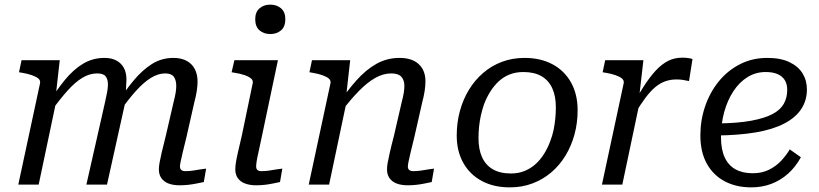

<svg xmlns="http://www.w3.org/2000/svg" viewBox="-20 -797 3538 829"><path d="M59 0H147L226 -375L221 -386L238 -537H73L62 -485L74 -483Q99 -479 117.5 -472.5Q136 -466 145.5 -458Q155 -450 153 -438ZM785 -205 819 -355Q826 -381 829.5 -403.5Q833 -426 833 -445Q833 -476 821 -499Q809 -522 785.5 -534.5Q762 -547 729 -547Q678 -547 636.5 -521Q595 -495 557 -449.5Q519 -404 481 -344L496 -314Q534 -368 567.5 -405Q601 -442 632 -461Q663 -480 693 -480Q720 -480 730.5 -465.5Q741 -451 741 -426Q741 -413 738.5 -397Q736 -381 729 -354L696 -211Q684 -165 678 -138Q672 -111 669 -95Q666 -79 666 -65Q666 -43 677 -27.5Q688 -12 708 -4.5Q728 3 755 3Q775 3 793 1Q811 -1 828 -4.5Q845 -8 860 -11L870 -69Q859 -68 844.5 -65.5Q830 -63 813.5 -60.5Q797 -58 781 -58Q769 -58 763 -63Q757 -68 757 -78Q757 -85 760 -99.5Q763 -114 769 -139.5Q775 -165 785 -205ZM353 0H442L519 -347Q520 -353 521.5 -368.5Q523 -384 523.5 -401.5Q524 -419 525 -433.5Q526 -448 526 -453Q526 -483 515 -503.5Q504 -524 483 -535.5Q462 -547 431 -547Q380 -547 338 -521.5Q296 -496 259 -450.5Q222 -405 184 -344L199 -314Q238 -368 271 -405Q304 -442 335.5 -461Q367 -480 399 -480Q426 -480 436 -467.5Q446 -455 446 -432Q446 -419 443 -401.5Q440 -384 434 -358Z M996 -65Q996 -79 998.5 -95Q1001 -111 1007 -138Q1013 -165 1024 -211L1071 -437Q1074 -449 1064.5 -457.5Q1055 -466 1036.5 -472.5Q1018 -479 992 -483L980 -485L992 -537H1180L1110 -205Q1102 -165 1096 -139.5Q1090 -114 1088 -99.5Q1086 -85 1086 -78Q1086 -68 1091.5 -63Q1097 -58 1110 -58Q1126 -58 1142 -60.5Q1158 -63 1173 -65.5Q1188 -68 1199 -69L1189 -11Q1174 -8 1157.5 -4.5Q1141 -1 1123 1Q1105 3 1085 3Q1059 3 1038.5 -4.5Q1018 -12 1007 -27.5Q996 -43 996 -65ZM1082 -714Q1082 -745 1100.5 -761Q1119 -777 1147 -777Q1175 -777 1193.5 -761Q1212 -745 1212 -714Q1212 -682 1193.5 -666Q1175 -650 1147 -650Q1119 -650 1100.5 -666Q1082 -682 1082 -714Z M1313 0H1401L1480 -375L1475 -386L1492 -537H1327L1316 -485L1328 -483Q1353 -479 1371.5 -472.5Q1390 -466 1399.5 -458Q1409 -450 1407 -438ZM1769 -205 1803 -355Q1810 -381 1813.5 -404Q1817 -427 1817 -446Q1817 -493 1788 -520Q1759 -547 1705 -547Q1651 -547 1605.5 -521.5Q1560 -496 1519 -450Q1478 -404 1438 -344L1453 -314Q1494 -368 1530.5 -405Q1567 -442 1601 -461Q1635 -480 1669 -480Q1700 -480 1713 -465.5Q1726 -451 1726 -426Q1726 -413 1723.5 -397Q1721 -381 1714 -354L1681 -211Q1669 -165 1663 -138Q1657 -111 1654 -95Q1651 -79 1651 -65Q1651 -43 1662 -27.5Q1673 -12 1693 -4.5Q1713 3 1740 3Q1759 3 1777.5 1Q1796 -1 1812.5 -4.5Q1829 -8 1844 -11L1854 -69Q1843 -68 1828.5 -65.5Q1814 -63 1797.5 -60.5Q1781 -58 1765 -58Q1753 -58 1747 -63Q1741 -68 1741 -78Q1741 -85 1744 -99.5Q1747 -114 1753 -139.5Q1759 -165 1769 -205Z M2356 -188Q2365 -211 2370 -235Q2375 -259 2377.5 -284Q2380 -309 2380 -334Q2380 -382 2364.5 -416Q2349 -450 2318 -468Q2287 -486 2240 -486Q2207 -486 2180.5 -475.5Q2154 -465 2133.5 -446Q2113 -427 2097 -401.5Q2081 -376 2070 -347Q2062 -324 2056.5 -299.5Q2051 -275 2048.5 -250Q2046 -225 2046 -201Q2046 -152 2061.5 -118Q2077 -84 2108 -66Q2139 -48 2186 -48Q2219 -48 2245.5 -59Q2272 -70 2292.5 -88.5Q2313 -107 2329 -132.5Q2345 -158 2356 -188ZM1952 -212Q1952 -267 1965.5 -317Q1979 -367 2004.5 -409Q2030 -451 2066 -482Q2102 -513 2147 -530Q2192 -547 2245 -547Q2314 -547 2365.5 -519.5Q2417 -492 2445.5 -441Q2474 -390 2474 -321Q2474 -266 2460.5 -216.5Q2447 -167 2421.5 -125Q2396 -83 2360 -52.5Q2324 -22 2279 -5Q2234 12 2181 12Q2112 12 2060.5 -15.5Q2009 -43 1980.5 -93.5Q1952 -144 1952 -212Z M2579 0H2667L2746 -375L2740 -380L2758 -537H2593L2582 -485L2594 -483Q2619 -479 2637.5 -472.5Q2656 -466 2665.5 -458Q2675 -450 2673 -438ZM2970 -542Q2966 -544 2953.5 -546Q2941 -548 2926 -548Q2892 -548 2864.5 -534Q2837 -520 2811.5 -492.5Q2786 -465 2759.5 -424Q2733 -383 2702 -328L2721 -305Q2746 -347 2767.5 -375.5Q2789 -404 2809.5 -421Q2830 -438 2852.5 -446Q2875 -454 2901 -454Q2916 -454 2928.5 -452Q2941 -450 2955 -447Z M3224 12Q3158 12 3108.5 -14.5Q3059 -41 3031.5 -91Q3004 -141 3004 -212Q3004 -278 3024.5 -338Q3045 -398 3083 -445Q3121 -492 3174.5 -519.5Q3228 -547 3293 -547Q3350 -547 3388 -529Q3426 -511 3445 -480.5Q3464 -450 3464 -411Q3464 -363 3439.5 -326Q3415 -289 3366 -263.5Q3317 -238 3244 -225.5Q3171 -213 3073 -212L3079 -264Q3164 -265 3222 -275.5Q3280 -286 3314.5 -304Q3349 -322 3364 -348.5Q3379 -375 3379 -409Q3379 -434 3368.5 -451Q3358 -468 3337.5 -477Q3317 -486 3286 -486Q3243 -486 3207.5 -464Q3172 -442 3146.5 -403Q3121 -364 3107 -313.5Q3093 -263 3093 -205Q3093 -152 3109 -117.5Q3125 -83 3155.5 -66Q3186 -49 3230 -49Q3269 -49 3299 -63.5Q3329 -78 3351.5 -101.5Q3374 -125 3390 -152L3438 -118Q3415 -76 3382.5 -47Q3350 -18 3310 -3Q3270 12 3224 12Z"/></svg>

Font: Roboto Serif
Style: Italic
Weight: 400
Italic angle: -10°
Designer: Greg Gazdowicz
Foundry: Commercial Type
Version: Version 1.008